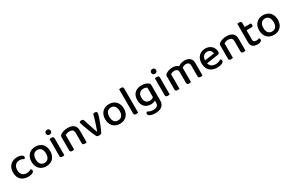

<svg xmlns="http://www.w3.org/2000/svg" viewBox="209 -2338 6368 4204"><g transform="rotate(-30 3392.5 -236.0)"><path d="M299 -397Q267 -397 240 -386.5Q213 -376 193.5 -355Q174 -334 162.5 -303.5Q151 -273 151 -233Q151 -154 192 -112.5Q233 -71 299 -71Q337 -71 364 -81Q391 -91 411 -105Q424 -97 432 -86Q440 -75 440 -59Q440 -28 399.5 -7Q359 14 293 14Q238 14 192.5 -1Q147 -16 114 -47Q81 -78 62.5 -124.5Q44 -171 44 -233Q44 -295 63.5 -342Q83 -389 116.5 -420Q150 -451 195 -466.5Q240 -482 290 -482Q323 -482 349.5 -476Q376 -470 395 -459.5Q414 -449 424.5 -435.5Q435 -422 435 -407Q435 -393 427.5 -381.5Q420 -370 409 -364Q388 -377 362.5 -387Q337 -397 299 -397Z M986 -234Q986 -177 969 -131Q952 -85 921.5 -53Q891 -21 847 -3.5Q803 14 749 14Q695 14 651 -3.5Q607 -21 576.5 -53Q546 -85 529 -131Q512 -177 512 -234Q512 -291 529 -337Q546 -383 577 -415Q608 -447 652 -464.5Q696 -482 749 -482Q802 -482 846 -464.5Q890 -447 921 -414.5Q952 -382 969 -336.5Q986 -291 986 -234ZM749 -398Q689 -398 654 -355Q619 -312 619 -234Q619 -156 653 -113.5Q687 -71 749 -71Q811 -71 845 -113.5Q879 -156 879 -234Q879 -311 844.5 -354.5Q810 -398 749 -398Z M1208 -2Q1201 1 1188.5 3.5Q1176 6 1160 6Q1131 6 1117 -5Q1103 -16 1103 -42V-465Q1111 -467 1123.5 -470Q1136 -473 1152 -473Q1181 -473 1194.5 -462Q1208 -451 1208 -424ZM1092 -612Q1092 -638 1110 -655.5Q1128 -673 1156 -673Q1184 -673 1201 -655.5Q1218 -638 1218 -612Q1218 -586 1201 -568.5Q1184 -551 1156 -551Q1128 -551 1110 -568.5Q1092 -586 1092 -612Z M1667 -303Q1667 -352 1639.5 -375Q1612 -398 1565 -398Q1530 -398 1502.5 -389Q1475 -380 1455 -369V-2Q1448 1 1435.5 3.5Q1423 6 1408 6Q1379 6 1365 -5Q1351 -16 1351 -42V-372Q1351 -395 1360 -409Q1369 -423 1390 -437Q1418 -454 1463 -468Q1508 -482 1565 -482Q1662 -482 1717 -438.5Q1772 -395 1772 -307V-2Q1765 1 1752 3.5Q1739 6 1724 6Q1695 6 1681 -5Q1667 -16 1667 -42V-303Z M2254 -478Q2276 -478 2290 -467.5Q2304 -457 2304 -434Q2304 -422 2296.5 -393.5Q2289 -365 2276 -327Q2263 -289 2247 -245Q2231 -201 2213 -157.5Q2195 -114 2177.5 -74.5Q2160 -35 2145 -7Q2137 -2 2121 2.5Q2105 7 2085 7Q2036 7 2021 -20Q2007 -45 1984 -98.5Q1961 -152 1937 -215.5Q1913 -279 1890.5 -342.5Q1868 -406 1855 -452Q1864 -463 1879 -470.5Q1894 -478 1911 -478Q1934 -478 1947.5 -467.5Q1961 -457 1969 -431L2024 -259Q2030 -240 2038 -217Q2046 -194 2054 -170.5Q2062 -147 2070 -125.5Q2078 -104 2083 -89H2088Q2122 -183 2153 -278.5Q2184 -374 2207 -467Q2226 -478 2254 -478Z M2848 -234Q2848 -177 2831 -131Q2814 -85 2783.5 -53Q2753 -21 2709 -3.5Q2665 14 2611 14Q2557 14 2513 -3.5Q2469 -21 2438.5 -53Q2408 -85 2391 -131Q2374 -177 2374 -234Q2374 -291 2391 -337Q2408 -383 2439 -415Q2470 -447 2514 -464.5Q2558 -482 2611 -482Q2664 -482 2708 -464.5Q2752 -447 2783 -414.5Q2814 -382 2831 -336.5Q2848 -291 2848 -234ZM2611 -398Q2551 -398 2516 -355Q2481 -312 2481 -234Q2481 -156 2515 -113.5Q2549 -71 2611 -71Q2673 -71 2707 -113.5Q2741 -156 2741 -234Q2741 -311 2706.5 -354.5Q2672 -398 2611 -398Z M3025 6Q2996 6 2982 -5Q2968 -16 2968 -42V-649Q2975 -651 2988 -654Q3001 -657 3016 -657Q3045 -657 3059 -646Q3073 -635 3073 -609V-2Q3065 1 3052.5 3.5Q3040 6 3025 6Z M3523 -44Q3504 -32 3476.5 -24Q3449 -16 3411 -16Q3367 -16 3327.5 -28.5Q3288 -41 3258 -68.5Q3228 -96 3210.5 -140Q3193 -184 3193 -248Q3193 -306 3210.5 -349.5Q3228 -393 3259.5 -422.5Q3291 -452 3334.5 -467Q3378 -482 3431 -482Q3480 -482 3521.5 -469.5Q3563 -457 3589 -440Q3606 -429 3615.5 -415Q3625 -401 3625 -381V13Q3625 63 3607.5 99Q3590 135 3559.5 157.5Q3529 180 3487 190.5Q3445 201 3397 201Q3346 201 3309 191Q3272 181 3255 171Q3224 152 3224 121Q3224 104 3231 92.5Q3238 81 3249 74Q3272 90 3310 103Q3348 116 3391 116Q3454 116 3488.5 90.5Q3523 65 3523 8ZM3426 -98Q3460 -98 3483 -108Q3506 -118 3522 -132V-374Q3507 -383 3485 -390.5Q3463 -398 3433 -398Q3372 -398 3335 -361Q3298 -324 3298 -249Q3298 -208 3308 -179Q3318 -150 3335 -132Q3352 -114 3375.5 -106Q3399 -98 3426 -98Z M3871 -2Q3864 1 3851.5 3.5Q3839 6 3823 6Q3794 6 3780 -5Q3766 -16 3766 -42V-465Q3774 -467 3786.5 -470Q3799 -473 3815 -473Q3844 -473 3857.5 -462Q3871 -451 3871 -424ZM3755 -612Q3755 -638 3773 -655.5Q3791 -673 3819 -673Q3847 -673 3864 -655.5Q3881 -638 3881 -612Q3881 -586 3864 -568.5Q3847 -551 3819 -551Q3791 -551 3773 -568.5Q3755 -586 3755 -612Z M4596 -313Q4596 -357 4571.5 -377.5Q4547 -398 4505 -398Q4477 -398 4451.5 -387.5Q4426 -377 4405 -359Q4407 -351 4408 -342Q4409 -333 4409 -324V-2Q4402 1 4389 3.5Q4376 6 4362 6Q4333 6 4319 -5Q4305 -16 4305 -42V-313Q4305 -357 4280 -377.5Q4255 -398 4213 -398Q4185 -398 4160 -389Q4135 -380 4118 -369V-2Q4111 1 4098.5 3.5Q4086 6 4071 6Q4042 6 4028 -5Q4014 -16 4014 -42V-372Q4014 -395 4023 -409Q4032 -423 4053 -437Q4082 -456 4126 -469Q4170 -482 4215 -482Q4262 -482 4299.5 -469Q4337 -456 4361 -431Q4389 -453 4427.5 -467.5Q4466 -482 4517 -482Q4556 -482 4590 -472.5Q4624 -463 4648.5 -442.5Q4673 -422 4687 -391Q4701 -360 4701 -317V-2Q4693 1 4680.5 3.5Q4668 6 4653 6Q4624 6 4610 -5Q4596 -16 4596 -42V-313Z M4920 -181Q4934 -124 4974.5 -96.5Q5015 -69 5078 -69Q5120 -69 5155 -82Q5190 -95 5211 -110Q5239 -94 5239 -65Q5239 -48 5226 -33.5Q5213 -19 5190.5 -8.5Q5168 2 5137.5 8Q5107 14 5072 14Q5014 14 4966.5 -2Q4919 -18 4885 -50Q4851 -82 4832.5 -129Q4814 -176 4814 -238Q4814 -298 4832 -343.5Q4850 -389 4881 -419.5Q4912 -450 4954 -466Q4996 -482 5044 -482Q5092 -482 5131.5 -466.5Q5171 -451 5199.5 -423.5Q5228 -396 5243.5 -358Q5259 -320 5259 -275Q5259 -250 5247 -238.5Q5235 -227 5212 -223ZM5044 -401Q4989 -401 4952.5 -364Q4916 -327 4914 -258L5160 -293Q5156 -338 5127 -369.5Q5098 -401 5044 -401Z M5682 -303Q5682 -352 5654.5 -375Q5627 -398 5580 -398Q5545 -398 5517.5 -389Q5490 -380 5470 -369V-2Q5463 1 5450.5 3.5Q5438 6 5423 6Q5394 6 5380 -5Q5366 -16 5366 -42V-372Q5366 -395 5375 -409Q5384 -423 5405 -437Q5433 -454 5478 -468Q5523 -482 5580 -482Q5677 -482 5732 -438.5Q5787 -395 5787 -307V-2Q5780 1 5767 3.5Q5754 6 5739 6Q5710 6 5696 -5Q5682 -16 5682 -42V-303Z M6030 -137Q6030 -101 6051 -86Q6072 -71 6110 -71Q6127 -71 6146 -76Q6165 -81 6179 -88Q6186 -80 6191.5 -70Q6197 -60 6197 -46Q6197 -20 6170.5 -3Q6144 14 6090 14Q6015 14 5970.5 -19.5Q5926 -53 5926 -130V-597Q5933 -599 5946 -602Q5959 -605 5974 -605Q6003 -605 6016.5 -594Q6030 -583 6030 -557V-458H6185Q6189 -452 6192.5 -441Q6196 -430 6196 -418Q6196 -375 6159 -375H6030V-137Z M6741 -234Q6741 -177 6724 -131Q6707 -85 6676.5 -53Q6646 -21 6602 -3.5Q6558 14 6504 14Q6450 14 6406 -3.5Q6362 -21 6331.5 -53Q6301 -85 6284 -131Q6267 -177 6267 -234Q6267 -291 6284 -337Q6301 -383 6332 -415Q6363 -447 6407 -464.5Q6451 -482 6504 -482Q6557 -482 6601 -464.5Q6645 -447 6676 -414.5Q6707 -382 6724 -336.5Q6741 -291 6741 -234ZM6504 -398Q6444 -398 6409 -355Q6374 -312 6374 -234Q6374 -156 6408 -113.5Q6442 -71 6504 -71Q6566 -71 6600 -113.5Q6634 -156 6634 -234Q6634 -311 6599.5 -354.5Q6565 -398 6504 -398Z"/></g></svg>

Font: Baloo Chettan 2 Medium
Style: Regular
Weight: 500
Designer: Maithili Shingre, Unnati Kotecha and Ek Type
Foundry: Ek Type
Version: Version 1.640;hotconv 1.0.111;makeotfexe 2.5.65597; ttfautoh